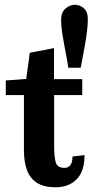

<svg xmlns="http://www.w3.org/2000/svg" viewBox="-20 -774 404 807"><path d="M213.4 13.2Q165 13.2 135.7 -5.4Q106.4 -23.9 93.5 -58.6Q80.6 -93.3 80.6 -142.1V-374.5H4.4V-436Q14.6 -436.5 35.4 -438Q56.2 -439.5 73.2 -440.9Q90.3 -442.4 90.3 -442.4Q90.3 -445.8 92.8 -461.7Q95.2 -477.5 97.9 -497.6Q100.6 -517.6 102.8 -533.4Q105 -549.3 105 -552.2L207 -571.8V-441.4H325.7V-374.5H207.5V-161.1Q207.5 -116.2 214.1 -92.3Q220.7 -68.4 250.5 -68.4Q266.6 -68.4 275.6 -79.8Q284.7 -91.3 284.7 -116.2L335.4 -122.1Q335.4 -54.2 302.2 -20.5Q269 13.2 213.4 13.2ZM267.1 -489.3Q262.2 -522.5 254.9 -559.6Q247.6 -596.7 242.2 -630.9Q236.8 -665 236.8 -689.9Q236.8 -721.7 255.1 -737.8Q273.4 -753.9 294.9 -753.9Q315.4 -753.9 332.3 -739.3Q349.1 -724.6 349.1 -695.3Q349.1 -673.8 346.4 -648.4Q343.8 -623 337.2 -585.4Q330.6 -547.9 319.3 -489.3Z"/></svg>

Font: Kameron SemiBold
Style: Regular
Weight: 600
Designer: Vernon Adams
Foundry: Vernon Adams
Version: Version 1.100